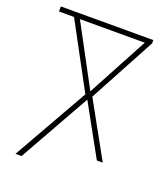

<svg xmlns="http://www.w3.org/2000/svg" viewBox="-133 -802 758 890"><g transform="rotate(20 246.0 -357.0)"><path d="M259 -370 87 -689H13V-714H469V-698L293 -371L443 -100H414L276 -350L79 0H49ZM436 -689H116L276 -391Z"/></g></svg>

Font: Noto Sans Georgian Thin Narrow
Style: Regular
Weight: 250
Width: 4
Designer: Monotype Design team
Foundry: Monotype Imaging Inc.
Version: Version 1.000